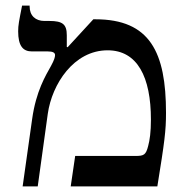

<svg xmlns="http://www.w3.org/2000/svg" viewBox="-20 -667 669 687"><path d="M61 0H115L151 -260C166 -366 244 -487 365 -487C472 -487 520 -391 520 -239C520 -195 516 -166 510 -144C502 -113 495 -109 465 -109H249L233 0H543C569 -161 574 -199 574 -263C574 -480 517 -598 321 -598H314L222 -498L219 -499V-541C219 -580 204 -592 157 -592H139C107 -592 86 -611 86 -644V-647H59C48 -591 45 -577 45 -555C45 -503 62 -483 94 -483H151C168 -483 177 -479 177 -470C177 -463 174 -452 163 -432C143 -396 109 -341 95 -241Z"/></svg>

Font: Noto Serif Hebrew
Style: Regular
Weight: 400
Designer: Monotype Design Team
Foundry: Monotype Imaging Inc.
Version: Version 1.901